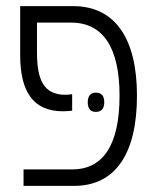

<svg xmlns="http://www.w3.org/2000/svg" viewBox="-20 -608 516 628"><path d="M57 0H222C360 0 428 -109 428 -295C428 -480 358 -588 219 -588H46V-428C46 -309 88 -244 186 -244C197 -244 206 -245 216 -246V-300C209 -299 203 -298 194 -298C123 -298 101 -347 101 -436V-534H213C318 -534 371 -451 371 -295C371 -135 318 -54 217 -54H57ZM267 -274C267 -254 275 -242 293 -242C313 -242 321 -254 321 -274C321 -293 313 -305 293 -305C276 -305 267 -293 267 -274Z"/></svg>

Font: Noto Sans Hebrew Condensed Light
Style: Regular
Weight: 300
Width: 3
Designer: Monotype Design Team
Foundry: Monotype Imaging Inc.
Version: Version 2.004